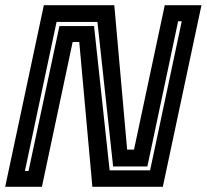

<svg xmlns="http://www.w3.org/2000/svg" viewBox="-32 -720 796 740"><path d="M64 -61H78L197 -619.5H330.5L390.5 -63.5H546.5L668.5 -638H654.5L536 -78.5H404L343.5 -635.5H186ZM-12 0 137 -700H408.5L458 -143.5H484.5L603 -700H744.5L595.5 0H324L273.5 -558H248L129.5 0Z"/></svg>

Font: Tourney
Style: Bold Italic
Weight: 700
Italic angle: -12°
Version: Version 1.015